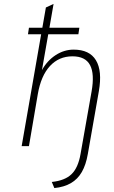

<svg xmlns="http://www.w3.org/2000/svg" viewBox="-20 -742 578 975"><path d="M256 213 243 182Q310 175 343.5 142.2Q377 109.5 389 40L445 -277Q461 -367 437.2 -411.5Q413.5 -456 348 -456Q279 -456 233.5 -406.5Q188 -357 172 -264L127 0H90L189 -568H122L127 -601H195L213 -704L252 -722L231 -601H383L378 -568H225L193 -386Q219.5 -434 262.5 -462Q305.5 -490 354 -490Q434.5 -490 467.2 -436Q500 -382 482 -279L426 40Q416.5 95 395.5 131.5Q374.5 168 340 188Q305.5 208 256 213Z"/></svg>

Font: Overpass Thin
Style: Italic
Weight: 250
Italic angle: -10°
Designer: Delve Withrington, Dave Bailey, Thomas Jockin
Foundry: Delve Fonts LLC
Version: Version 4.000